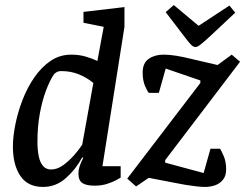

<svg xmlns="http://www.w3.org/2000/svg" viewBox="-20 -729 969 759"><path d="M150 10Q90 10 60.5 -33.5Q31 -77 31 -150Q31 -188 40.5 -236Q50 -284 68.5 -332.5Q87 -381 115 -422Q143 -463 179.5 -488Q216 -513 262 -513Q294 -513 321.5 -504.5Q349 -496 365 -488L390 -623L310 -639V-682L472 -701V-623L385 -72H457V-27Q454 -25 439.5 -17Q425 -9 403 -2Q381 5 354 5Q321 5 305.5 -5.5Q290 -16 290 -43Q290 -57 294.5 -71Q299 -85 309 -105L305 -107Q280 -60 240.5 -25Q201 10 150 10ZM182 -59Q206 -59 229 -75.5Q252 -92 272 -114.5Q292 -137 305 -157L349 -401Q324 -422 292 -435Q260 -448 223 -448Q211 -448 203.5 -443.5Q196 -439 193 -435Q177 -411 162 -371.5Q147 -332 137.5 -280.5Q128 -229 128 -169Q128 -137 133 -112Q138 -87 150 -73Q162 -59 182 -59ZM791 10Q776 10 754.5 7.5Q733 5 712 1.5Q691 -2 672 -6L568 -26L518 8L483 -23L772 -401V-411L635 -458L608 -362H568Q562 -369 553 -390Q544 -411 544 -442Q544 -480 568 -496.5Q592 -513 626 -513Q650 -513 677.5 -508.5Q705 -504 741 -495L840 -472L896 -513L929 -485L633 -96V-86L785 -45L812 -141H850Q856 -132 865 -110.5Q874 -89 874 -59Q874 -34 861.5 -18.5Q849 -3 830 3.5Q811 10 791 10ZM753 -543Q744 -543 734.5 -553Q725 -563 713 -579L635 -681L667 -709L765 -627L887 -707L910 -679L814 -589Q786 -563 773 -553Q760 -543 753 -543Z"/></svg>

Font: Faustina Medium
Style: Italic
Weight: 500
Italic angle: -8°
Designer: Alfonso Garcia
Foundry: http://www.omnibus-type.com
Version: Version 1.200